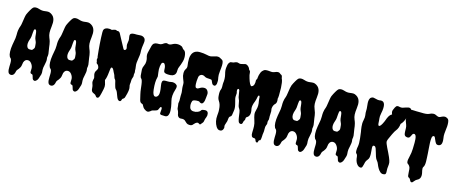

<svg xmlns="http://www.w3.org/2000/svg" viewBox="-47 -1358 4726 2003"><g transform="rotate(15 2316.0 -356.0)"><path d="M94.7 11.7Q85 14.6 72.8 10.3Q60.5 5.9 55.7 -6.3Q50.8 -18.6 49.3 -34.7Q47.9 -50.8 48.8 -69.3Q49.8 -87.9 49.8 -105.5Q49.8 -144.5 37.1 -155.3Q10.7 -174.8 15.6 -254.9Q20.5 -300.8 26.4 -328.1Q36.1 -373 35.6 -404.3Q35.2 -435.5 37.6 -453.1Q40 -470.7 43.5 -482.4Q46.9 -494.1 51.8 -506.8Q56.6 -519.5 60.5 -548.8Q70.3 -622.1 78.1 -639.6Q88.9 -664.1 104 -689.9Q119.1 -715.8 128.9 -724.6Q151.4 -741.2 193.4 -727.5Q224.6 -716.8 251.5 -720.7Q278.3 -724.6 292.5 -724.1Q306.6 -723.6 324.2 -713.4Q341.8 -703.1 351.6 -689Q361.3 -674.8 365.2 -658.2Q372.1 -629.9 366.2 -586.4Q360.4 -543 361.8 -516.1Q363.3 -489.3 373.5 -465.3Q383.8 -441.4 387.2 -427.2Q390.6 -413.1 393.1 -398.9Q395.5 -384.8 397 -368.7Q398.4 -352.5 402.8 -332Q407.2 -311.5 407.7 -299.3Q408.2 -287.1 407.2 -279.3Q406.2 -271.5 404.8 -265.1Q403.3 -258.8 405.8 -245.6Q408.2 -232.4 405.8 -216.8Q403.3 -201.2 400.4 -186.5Q389.6 -141.6 391.6 -123Q395.5 -89.8 391.6 -75.7Q387.7 -61.5 384.3 -52.7Q380.9 -43.9 376.5 -28.3Q372.1 -12.7 358.4 0Q344.7 12.7 332.5 7.8Q320.3 2.9 316.9 -6.3Q313.5 -15.6 311 -25.4Q308.6 -35.2 305.2 -43Q301.8 -50.8 293 -51.8Q277.3 -53.7 276.4 -69.8Q275.4 -85.9 276.9 -98.1Q278.3 -110.4 275.4 -123Q272.5 -135.7 265.6 -147.5Q248 -177.7 224.6 -180.7Q189.5 -185.5 175.8 -146.5Q172.9 -136.7 171.4 -120.6Q169.9 -104.5 163.6 -91.8Q157.2 -79.1 149.9 -70.3Q142.6 -61.5 136.2 -54.2Q129.9 -46.9 127.9 -36.1Q120.1 5.9 94.7 11.7ZM181.6 -397.5Q162.1 -344.7 176.8 -313.5Q186.5 -295.9 202.1 -294.9Q230.5 -292 235.8 -299.3Q241.2 -306.6 248.5 -314.9Q255.9 -323.2 253.9 -340.3Q252 -357.4 251 -370.6Q250 -383.8 241.7 -400.4Q233.4 -417 230.5 -436Q227.5 -455.1 226.6 -472.7Q222.7 -511.7 209 -511.7Q199.2 -511.7 196.8 -501.5Q194.3 -491.2 193.4 -474.6Q192.4 -423.8 181.6 -397.5Z M526.4 11.7Q516.6 14.6 504.4 10.3Q492.2 5.9 487.3 -6.3Q482.4 -18.6 481 -34.7Q479.5 -50.8 480.5 -69.3Q481.4 -87.9 481.4 -105.5Q481.4 -144.5 468.8 -155.3Q442.4 -174.8 447.3 -254.9Q452.1 -300.8 458 -328.1Q467.8 -373 467.3 -404.3Q466.8 -435.5 469.2 -453.1Q471.7 -470.7 475.1 -482.4Q478.5 -494.1 483.4 -506.8Q488.3 -519.5 492.2 -548.8Q502 -622.1 509.8 -639.6Q520.5 -664.1 535.6 -689.9Q550.8 -715.8 560.5 -724.6Q583 -741.2 625 -727.5Q656.2 -716.8 683.1 -720.7Q710 -724.6 724.1 -724.1Q738.3 -723.6 755.9 -713.4Q773.4 -703.1 783.2 -689Q793 -674.8 796.9 -658.2Q803.7 -629.9 797.9 -586.4Q792 -543 793.5 -516.1Q794.9 -489.3 805.2 -465.3Q815.4 -441.4 818.8 -427.2Q822.3 -413.1 824.7 -398.9Q827.1 -384.8 828.6 -368.7Q830.1 -352.5 834.5 -332Q838.9 -311.5 839.4 -299.3Q839.8 -287.1 838.9 -279.3Q837.9 -271.5 836.4 -265.1Q835 -258.8 837.4 -245.6Q839.8 -232.4 837.4 -216.8Q835 -201.2 832 -186.5Q821.3 -141.6 823.2 -123Q827.1 -89.8 823.2 -75.7Q819.3 -61.5 815.9 -52.7Q812.5 -43.9 808.1 -28.3Q803.7 -12.7 790 0Q776.4 12.7 764.2 7.8Q752 2.9 748.5 -6.3Q745.1 -15.6 742.7 -25.4Q740.2 -35.2 736.8 -43Q733.4 -50.8 724.6 -51.8Q709 -53.7 708 -69.8Q707 -85.9 708.5 -98.1Q710 -110.4 707 -123Q704.1 -135.7 697.3 -147.5Q679.7 -177.7 656.2 -180.7Q621.1 -185.5 607.4 -146.5Q604.5 -136.7 603 -120.6Q601.6 -104.5 595.2 -91.8Q588.9 -79.1 581.5 -70.3Q574.2 -61.5 567.9 -54.2Q561.5 -46.9 559.6 -36.1Q551.8 5.9 526.4 11.7ZM613.3 -397.5Q593.8 -344.7 608.4 -313.5Q618.2 -295.9 633.8 -294.9Q662.1 -292 667.5 -299.3Q672.9 -306.6 680.2 -314.9Q687.5 -323.2 685.5 -340.3Q683.6 -357.4 682.6 -370.6Q681.6 -383.8 673.3 -400.4Q665 -417 662.1 -436Q659.2 -455.1 658.2 -472.7Q654.3 -511.7 640.6 -511.7Q630.9 -511.7 628.4 -501.5Q626 -491.2 625 -474.6Q624 -423.8 613.3 -397.5Z M981.4 -712.9Q1030.3 -732.4 1034.2 -716.8Q1058.6 -722.7 1070.3 -702.1Q1074.2 -695.3 1085.4 -673.8Q1096.7 -652.3 1109.9 -627.9Q1123 -603.5 1134.8 -582Q1146.5 -560.5 1150.4 -553.2Q1154.3 -545.9 1160.2 -544.9Q1166 -543.9 1171.9 -547.9Q1184.6 -557.6 1179.2 -577.1Q1173.8 -596.7 1174.3 -607.9Q1174.8 -619.1 1176.8 -628.9Q1182.6 -656.2 1178.7 -672.9Q1174.8 -689.5 1174.8 -704.1Q1174.8 -733.4 1222.7 -733.4Q1232.4 -733.4 1245.1 -732.9Q1257.8 -732.4 1283.2 -734.9Q1308.6 -737.3 1327.6 -721.2Q1346.7 -705.1 1339.8 -664.1Q1331.1 -608.4 1332 -589.4Q1333 -570.3 1333 -553.7Q1333 -536.1 1327.1 -502Q1316.4 -441.4 1321.3 -416Q1325.2 -393.6 1325.2 -382.8V-367.2Q1325.2 -364.3 1327.1 -354.5Q1329.1 -344.7 1326.2 -334.5Q1323.2 -324.2 1325.2 -312.5Q1327.1 -300.8 1320.3 -285.6Q1313.5 -270.5 1314 -252.4Q1314.5 -234.4 1311.5 -219.7Q1308.6 -205.1 1314.5 -185.5Q1323.2 -155.3 1299.8 -79.1Q1295.9 -60.5 1287.6 -55.2Q1279.3 -49.8 1275.4 -46.9Q1271.5 -43.9 1269.5 -34.2Q1264.6 -14.6 1249 -16.6Q1228.5 -19.5 1215.8 -57.6Q1198.2 -110.4 1187.5 -119.1Q1176.8 -127.9 1171.4 -143.6Q1166 -159.2 1162.1 -175.8Q1154.3 -216.8 1146.5 -223.1Q1138.7 -229.5 1133.8 -248Q1128.9 -266.6 1124 -274.4Q1119.1 -282.2 1114.7 -292Q1110.4 -301.8 1105.5 -311.5Q1092.8 -335.9 1081.1 -333Q1074.2 -331.1 1071.8 -315.9Q1069.3 -300.8 1067.4 -279.3Q1061.5 -216.8 1047.9 -189.5Q1056.6 -164.1 1061 -143.1Q1065.4 -122.1 1059.1 -93.3Q1052.7 -64.5 1048.8 -46.9Q1044.9 -29.3 1040.5 -16.1Q1036.1 -2.9 1030.3 3.9Q1024.4 10.7 1015.6 9.3Q1006.8 7.8 1003.9 3.9Q1001 0 998 -3.9Q991.2 -16.6 974.6 -22.5Q958 -28.3 951.2 -37.1Q944.3 -45.9 942.4 -57.6Q940.4 -69.3 939.9 -83Q939.5 -96.7 933.1 -112.8Q926.8 -128.9 926.8 -139.6Q926.8 -150.4 928.7 -158.7Q930.7 -167 932.6 -175.3Q934.6 -183.6 928.7 -201.2Q917 -237.3 935.5 -260.7Q949.2 -280.3 947.3 -293.9Q941.4 -322.3 924.8 -331.1Q917 -335.9 917 -342.8Q917 -357.4 912.6 -364.7Q908.2 -372.1 912.1 -383.8Q916 -395.5 911.1 -403.3Q911.1 -404.3 908.7 -423.3Q906.2 -442.4 903.8 -472.2Q901.4 -502 898.4 -536.6Q895.5 -571.3 894.5 -603.5Q890.6 -677.7 896 -690.4Q901.4 -703.1 912.6 -709Q923.8 -714.8 936.5 -716.8Q963.9 -719.7 981.4 -712.9Z M1686.5 -68.4Q1677.7 -68.4 1671.4 -49.3Q1665 -30.3 1654.3 -24.9Q1643.6 -19.5 1633.3 -17.1Q1623 -14.6 1612.8 -12.2Q1602.5 -9.8 1595.7 -2.9Q1588.9 3.9 1574.2 11.2Q1559.6 18.6 1540 7.3Q1520.5 -3.9 1513.7 -12.7Q1506.8 -21.5 1503.4 -29.3Q1500 -37.1 1496.1 -43Q1492.2 -48.8 1483.4 -50.8Q1463.9 -55.7 1457 -82.5Q1450.2 -109.4 1443.4 -140.1Q1436.5 -170.9 1434.1 -194.3Q1431.6 -217.8 1428.7 -239.3Q1421.9 -291 1410.2 -301.3Q1398.4 -311.5 1396.5 -330.1Q1391.6 -377 1391.6 -397Q1391.6 -417 1402.8 -439.9Q1414.1 -462.9 1414.1 -485.8Q1414.1 -508.8 1410.6 -521Q1407.2 -533.2 1405.3 -540.5Q1403.3 -547.9 1403.3 -556.6Q1402.3 -572.3 1411.1 -603.5Q1416 -620.1 1418.9 -634.3Q1421.9 -648.4 1424.8 -659.2Q1435.5 -698.2 1479.5 -698.2H1493.2Q1519.5 -698.2 1540 -714.8Q1549.8 -721.7 1561.5 -725.6Q1573.2 -729.5 1581.1 -725.1Q1588.9 -720.7 1602.5 -722.2Q1616.2 -723.6 1631.3 -732.9Q1646.5 -742.2 1667 -745.6Q1687.5 -749 1710 -743.7Q1732.4 -738.3 1741.2 -725.6Q1750 -712.9 1755.4 -709.5Q1760.7 -706.1 1765.6 -703.1Q1784.2 -689.5 1788.1 -644.5Q1791 -606.4 1778.3 -572.3Q1776.4 -565.4 1771.5 -550.8Q1766.6 -536.1 1759.3 -520Q1752 -503.9 1752 -489.7Q1752 -475.6 1750.5 -462.9Q1749 -450.2 1742.2 -439.5Q1725.6 -413.1 1676.8 -415Q1634.8 -415 1625 -428.7Q1620.1 -435.5 1619.6 -446.3Q1619.1 -457 1617.7 -475.6Q1616.2 -494.1 1606.4 -509.8Q1596.7 -525.4 1580.1 -517.6Q1569.3 -511.7 1564.5 -478Q1559.6 -444.3 1565.4 -410.2Q1571.3 -376 1570.8 -368.7Q1570.3 -361.3 1568.4 -354.5Q1555.7 -308.6 1564.5 -224.6Q1571.3 -163.1 1594.7 -158.2Q1616.2 -154.3 1629.9 -180.7Q1641.6 -205.1 1627.9 -281.2Q1616.2 -340.8 1647.5 -343.8Q1661.1 -345.7 1682.1 -344.7Q1703.1 -343.8 1719.2 -348.1Q1735.4 -352.5 1753.4 -348.1Q1771.5 -343.8 1783.2 -331.1Q1794.9 -318.4 1783.2 -282.2Q1759.8 -210 1774.4 -156.2Q1776.4 -147.5 1780.3 -131.8Q1784.2 -116.2 1787.1 -97.2Q1790 -78.1 1791 -58.6Q1792 -39.1 1788.1 -23.4Q1781.2 12.7 1751.5 12.7Q1721.7 12.7 1710 10.7Q1698.2 8.8 1695.3 2.9Q1692.4 -2.9 1694.3 -14.2Q1696.3 -25.4 1696.8 -46.9Q1697.3 -68.4 1686.5 -68.4Z M1854.5 -183.6 1853.5 -233.4Q1853.5 -247.1 1854.5 -258.8Q1855.5 -271.5 1852.5 -290Q1847.7 -322.3 1848.1 -337.4Q1848.6 -352.5 1848.1 -361.8Q1847.7 -371.1 1845.7 -378.9Q1842.8 -390.6 1831.5 -416Q1820.3 -441.4 1820.3 -470.7Q1820.3 -500 1833 -517.6Q1844.7 -535.2 1841.8 -553.7Q1838.9 -572.3 1837.4 -593.3Q1835.9 -614.3 1836.9 -636.2Q1837.9 -658.2 1846.7 -678.7Q1868.2 -728.5 1932.6 -726.6Q1972.7 -725.6 2002 -718.8Q2031.2 -711.9 2044.9 -712.9Q2058.6 -713.9 2086.9 -722.7Q2127.9 -738.3 2152.3 -720.7Q2159.2 -715.8 2165.5 -713.4Q2171.9 -710.9 2176.8 -706.1Q2193.4 -687.5 2186.5 -625Q2184.6 -606.4 2182.6 -587.9Q2177.7 -543.9 2182.6 -522.5Q2187.5 -501 2188 -484.9Q2188.5 -468.8 2186.5 -456.1Q2180.7 -427.7 2164.1 -427.7Q2149.4 -428.7 2143.1 -437Q2136.7 -445.3 2132.8 -455.6Q2128.9 -465.8 2124.5 -474.1Q2120.1 -482.4 2105.5 -482.4Q2062.5 -482.4 2048.3 -491.7Q2034.2 -501 2023.4 -502.4Q2012.7 -503.9 2002.9 -500Q1982.4 -491.2 1979 -467.8Q1975.6 -444.3 1974.6 -426.8Q1973.6 -409.2 1974.6 -394.5Q1976.6 -360.4 1987.8 -356Q1999 -351.6 2006.8 -355Q2014.6 -358.4 2022.5 -363.3Q2045.9 -378.9 2070.8 -378.4Q2095.7 -377.9 2107.9 -358.4Q2120.1 -338.9 2118.2 -320.8Q2116.2 -302.7 2114.7 -285.2Q2113.3 -267.6 2110.4 -252Q2096.7 -191.4 2053.7 -228.5Q1998 -232.4 1984.4 -214.8Q1981.4 -210 1978.5 -194.3Q1975.6 -178.7 1977.5 -161.1Q1982.4 -115.2 2021.5 -112.3Q2046.9 -110.4 2067.9 -119.1Q2088.9 -127.9 2095.7 -138.7Q2101.6 -150.4 2110.4 -151.9Q2119.1 -153.3 2126 -154.8Q2132.8 -156.2 2139.6 -156.2Q2146.5 -156.2 2153.3 -154.3Q2170.9 -148.4 2174.3 -127Q2177.7 -105.5 2169.9 -87.9Q2162.1 -70.3 2159.7 -56.2Q2157.2 -42 2155.3 -35.2Q2153.3 -28.3 2144 -18.1Q2134.8 -7.8 2129.4 -1Q2124 5.9 2112.3 -3.9Q2090.8 -20.5 2060.5 15.6Q2052.7 26.4 2043.9 31.2Q2035.2 36.1 2016.6 35.2Q1998 34.2 1987.3 25.4Q1976.6 16.6 1967.8 7.8Q1953.1 -10.7 1917 -5.9Q1895.5 -2.9 1881.8 -24.4Q1878.9 -27.3 1877.4 -35.2Q1876 -43 1874 -52.7Q1867.2 -78.1 1861.8 -85.4Q1856.4 -92.8 1856 -104.5Q1855.5 -116.2 1853.5 -129.4Q1851.6 -142.6 1850.6 -148.9Q1849.6 -155.3 1852.1 -164.1Q1854.5 -172.9 1854.5 -183.6Z M2703.1 -6.8Q2670.9 -6.8 2673.8 -61.5Q2675.8 -98.6 2674.3 -127Q2672.9 -155.3 2662.1 -186.5Q2651.4 -217.8 2647.5 -243.2Q2643.6 -268.6 2653.3 -298.8Q2667 -341.8 2655.3 -394.5Q2653.3 -403.3 2653.3 -412.6Q2653.3 -421.9 2652.3 -429.7Q2651.4 -448.2 2642.6 -448.2Q2634.8 -448.2 2631.8 -434.6Q2626 -399.4 2618.2 -379.9Q2596.7 -329.1 2601.6 -295.9Q2614.3 -247.1 2599.6 -220.7Q2592.8 -208 2583 -202.1Q2573.2 -196.3 2570.3 -191.9Q2567.4 -187.5 2567.9 -176.3Q2568.4 -165 2562.5 -158.2Q2556.6 -151.4 2555.2 -143.6Q2553.7 -135.7 2551.8 -128.9Q2546.9 -111.3 2530.3 -113.3Q2513.7 -115.2 2507.3 -133.8Q2501 -152.3 2497.6 -176.8Q2494.1 -201.2 2490.7 -225.6Q2487.3 -250 2478 -262.7Q2468.8 -275.4 2465.3 -288.1Q2461.9 -300.8 2460 -314.5Q2455.1 -347.7 2447.3 -360.4Q2440.4 -372.1 2436.5 -404.3Q2432.6 -436.5 2429.2 -448.2Q2425.8 -460 2417 -460Q2407.2 -459 2406.2 -445.3Q2405.3 -431.6 2409.2 -422.9Q2413.1 -414.1 2410.2 -391.6Q2407.2 -369.1 2411.1 -352.5Q2415 -335.9 2418.9 -322.8Q2422.9 -309.6 2425.8 -294.9Q2435.5 -254.9 2430.2 -227.1Q2424.8 -199.2 2423.8 -184.1Q2422.9 -168.9 2411.6 -162.1Q2400.4 -155.3 2397.9 -147.9Q2395.5 -140.6 2394.5 -131.3Q2393.6 -122.1 2392.6 -111.8Q2391.6 -101.6 2385.7 -86.9Q2373 -55.7 2377.4 -41Q2381.8 -26.4 2372.6 -9.8Q2363.3 6.8 2346.2 8.3Q2329.1 9.8 2318.8 2Q2308.6 -5.9 2300.8 -17.6Q2268.6 -70.3 2275.4 -136.7Q2276.4 -151.4 2277.8 -166Q2279.3 -180.7 2277.3 -202.1Q2274.4 -254.9 2252.9 -285.2Q2238.3 -305.7 2236.3 -335Q2231.4 -385.7 2242.2 -407.2Q2247.1 -417 2247.1 -438Q2247.1 -459 2246.6 -468.3Q2246.1 -477.5 2247.6 -481.9Q2249 -486.3 2249.5 -497.6Q2250 -508.8 2250 -523.4Q2249 -549.8 2243.2 -571.8Q2237.3 -593.8 2235.8 -609.9Q2234.4 -626 2236.3 -641.6Q2239.3 -676.8 2248.5 -691.4Q2257.8 -706.1 2265.6 -708.5Q2273.4 -710.9 2283.2 -710.9Q2293 -710.9 2299.8 -714.4Q2306.6 -717.8 2314.5 -720.7Q2331.1 -727.5 2346.7 -721.7Q2362.3 -715.8 2373.5 -717.8Q2384.8 -719.7 2394.5 -722.7Q2419.9 -732.4 2433.1 -727.5Q2446.3 -722.7 2457 -710.9Q2467.8 -699.2 2469.2 -691.9Q2470.7 -684.6 2473.6 -681.6Q2476.6 -678.7 2480.5 -675.8Q2488.3 -668.9 2488.3 -654.3Q2488.3 -632.8 2500 -596.7Q2520.5 -528.3 2539.1 -522.5Q2543 -521.5 2552.7 -528.3Q2562.5 -535.2 2566.4 -548.8Q2572.3 -572.3 2570.3 -584.5Q2568.4 -596.7 2573.7 -603.5Q2579.1 -610.4 2579.6 -616.2Q2580.1 -622.1 2581.1 -631.8Q2582 -641.6 2585 -654.3Q2592.8 -686.5 2607.4 -703.1Q2622.1 -719.7 2637.7 -722.7Q2653.3 -725.6 2669.4 -724.1Q2685.5 -722.7 2701.7 -721.2Q2717.8 -719.7 2734.4 -726.6Q2778.3 -746.1 2794.9 -727.5Q2799.8 -722.7 2804.2 -720.7Q2808.6 -718.8 2812.5 -716.8Q2820.3 -710.9 2821.8 -698.7Q2823.2 -686.5 2825.2 -682.1Q2827.1 -677.7 2829.1 -673.8Q2839.8 -648.4 2842.8 -585.9Q2845.7 -483.4 2838.9 -468.8Q2845.7 -428.7 2832 -412.1Q2829.1 -409.2 2826.2 -406.2Q2808.6 -388.7 2804.7 -359.4Q2802.7 -347.7 2805.2 -339.8Q2807.6 -332 2807.6 -323.2Q2807.6 -314.5 2807.1 -307.6Q2806.6 -300.8 2806.6 -293Q2804.7 -264.6 2806.2 -252Q2807.6 -239.3 2806.2 -233.4Q2804.7 -227.5 2802.7 -222.7Q2797.9 -208 2799.8 -197.8Q2801.8 -187.5 2799.8 -181.6Q2797.9 -175.8 2794.9 -169.9Q2787.1 -153.3 2788.6 -127.4Q2790 -101.6 2786.6 -84Q2783.2 -66.4 2783.2 -47.9Q2781.2 3.9 2769.5 0Q2764.6 -2 2761.2 4.9Q2757.8 11.7 2755.4 22.5Q2752.9 33.2 2742.2 29.8Q2731.4 26.4 2728 13.7Q2724.6 1 2719.2 -2.9Q2713.9 -6.8 2703.1 -6.8Z M2959 11.7Q2949.2 14.6 2937 10.3Q2924.8 5.9 2919.9 -6.3Q2915 -18.6 2913.6 -34.7Q2912.1 -50.8 2913.1 -69.3Q2914.1 -87.9 2914.1 -105.5Q2914.1 -144.5 2901.4 -155.3Q2875 -174.8 2879.9 -254.9Q2884.8 -300.8 2890.6 -328.1Q2900.4 -373 2899.9 -404.3Q2899.4 -435.5 2901.9 -453.1Q2904.3 -470.7 2907.7 -482.4Q2911.1 -494.1 2916 -506.8Q2920.9 -519.5 2924.8 -548.8Q2934.6 -622.1 2942.4 -639.6Q2953.1 -664.1 2968.3 -689.9Q2983.4 -715.8 2993.2 -724.6Q3015.6 -741.2 3057.6 -727.5Q3088.9 -716.8 3115.7 -720.7Q3142.6 -724.6 3156.7 -724.1Q3170.9 -723.6 3188.5 -713.4Q3206.1 -703.1 3215.8 -689Q3225.6 -674.8 3229.5 -658.2Q3236.3 -629.9 3230.5 -586.4Q3224.6 -543 3226.1 -516.1Q3227.5 -489.3 3237.8 -465.3Q3248 -441.4 3251.5 -427.2Q3254.9 -413.1 3257.3 -398.9Q3259.8 -384.8 3261.2 -368.7Q3262.7 -352.5 3267.1 -332Q3271.5 -311.5 3272 -299.3Q3272.5 -287.1 3271.5 -279.3Q3270.5 -271.5 3269 -265.1Q3267.6 -258.8 3270 -245.6Q3272.5 -232.4 3270 -216.8Q3267.6 -201.2 3264.6 -186.5Q3253.9 -141.6 3255.9 -123Q3259.8 -89.8 3255.9 -75.7Q3252 -61.5 3248.5 -52.7Q3245.1 -43.9 3240.7 -28.3Q3236.3 -12.7 3222.7 0Q3209 12.7 3196.8 7.8Q3184.6 2.9 3181.2 -6.3Q3177.7 -15.6 3175.3 -25.4Q3172.9 -35.2 3169.4 -43Q3166 -50.8 3157.2 -51.8Q3141.6 -53.7 3140.6 -69.8Q3139.6 -85.9 3141.1 -98.1Q3142.6 -110.4 3139.6 -123Q3136.7 -135.7 3129.9 -147.5Q3112.3 -177.7 3088.9 -180.7Q3053.7 -185.5 3040 -146.5Q3037.1 -136.7 3035.6 -120.6Q3034.2 -104.5 3027.8 -91.8Q3021.5 -79.1 3014.2 -70.3Q3006.8 -61.5 3000.5 -54.2Q2994.1 -46.9 2992.2 -36.1Q2984.4 5.9 2959 11.7ZM3045.9 -397.5Q3026.4 -344.7 3041 -313.5Q3050.8 -295.9 3066.4 -294.9Q3094.7 -292 3100.1 -299.3Q3105.5 -306.6 3112.8 -314.9Q3120.1 -323.2 3118.2 -340.3Q3116.2 -357.4 3115.2 -370.6Q3114.3 -383.8 3106 -400.4Q3097.7 -417 3094.7 -436Q3091.8 -455.1 3090.8 -472.7Q3086.9 -511.7 3073.2 -511.7Q3063.5 -511.7 3061 -501.5Q3058.6 -491.2 3057.6 -474.6Q3056.6 -423.8 3045.9 -397.5Z M3390.6 11.7Q3380.9 14.6 3368.7 10.3Q3356.4 5.9 3351.6 -6.3Q3346.7 -18.6 3345.2 -34.7Q3343.8 -50.8 3344.7 -69.3Q3345.7 -87.9 3345.7 -105.5Q3345.7 -144.5 3333 -155.3Q3306.6 -174.8 3311.5 -254.9Q3316.4 -300.8 3322.3 -328.1Q3332 -373 3331.5 -404.3Q3331.1 -435.5 3333.5 -453.1Q3335.9 -470.7 3339.4 -482.4Q3342.8 -494.1 3347.7 -506.8Q3352.5 -519.5 3356.4 -548.8Q3366.2 -622.1 3374 -639.6Q3384.8 -664.1 3399.9 -689.9Q3415 -715.8 3424.8 -724.6Q3447.3 -741.2 3489.3 -727.5Q3520.5 -716.8 3547.4 -720.7Q3574.2 -724.6 3588.4 -724.1Q3602.5 -723.6 3620.1 -713.4Q3637.7 -703.1 3647.5 -689Q3657.2 -674.8 3661.1 -658.2Q3668 -629.9 3662.1 -586.4Q3656.2 -543 3657.7 -516.1Q3659.2 -489.3 3669.4 -465.3Q3679.7 -441.4 3683.1 -427.2Q3686.5 -413.1 3689 -398.9Q3691.4 -384.8 3692.9 -368.7Q3694.3 -352.5 3698.7 -332Q3703.1 -311.5 3703.6 -299.3Q3704.1 -287.1 3703.1 -279.3Q3702.1 -271.5 3700.7 -265.1Q3699.2 -258.8 3701.7 -245.6Q3704.1 -232.4 3701.7 -216.8Q3699.2 -201.2 3696.3 -186.5Q3685.5 -141.6 3687.5 -123Q3691.4 -89.8 3687.5 -75.7Q3683.6 -61.5 3680.2 -52.7Q3676.8 -43.9 3672.4 -28.3Q3668 -12.7 3654.3 0Q3640.6 12.7 3628.4 7.8Q3616.2 2.9 3612.8 -6.3Q3609.4 -15.6 3606.9 -25.4Q3604.5 -35.2 3601.1 -43Q3597.7 -50.8 3588.9 -51.8Q3573.2 -53.7 3572.3 -69.8Q3571.3 -85.9 3572.8 -98.1Q3574.2 -110.4 3571.3 -123Q3568.4 -135.7 3561.5 -147.5Q3543.9 -177.7 3520.5 -180.7Q3485.4 -185.5 3471.7 -146.5Q3468.8 -136.7 3467.3 -120.6Q3465.8 -104.5 3459.5 -91.8Q3453.1 -79.1 3445.8 -70.3Q3438.5 -61.5 3432.1 -54.2Q3425.8 -46.9 3423.8 -36.1Q3416 5.9 3390.6 11.7ZM3477.5 -397.5Q3458 -344.7 3472.7 -313.5Q3482.4 -295.9 3498 -294.9Q3526.4 -292 3531.7 -299.3Q3537.1 -306.6 3544.4 -314.9Q3551.8 -323.2 3549.8 -340.3Q3547.9 -357.4 3546.9 -370.6Q3545.9 -383.8 3537.6 -400.4Q3529.3 -417 3526.4 -436Q3523.4 -455.1 3522.5 -472.7Q3518.6 -511.7 3504.9 -511.7Q3495.1 -511.7 3492.7 -501.5Q3490.2 -491.2 3489.3 -474.6Q3488.3 -423.8 3477.5 -397.5Z M4135.7 -125Q4137.7 -106.4 4134.3 -83Q4130.9 -59.6 4132.3 -45.4Q4133.8 -31.2 4133.3 -19.5Q4132.8 -7.8 4128.9 -0.5Q4125 6.8 4106 8.3Q4086.9 9.8 4070.8 -4.9Q4054.7 -19.5 4043.5 -39.6Q4032.2 -59.6 4024.9 -79.1Q4017.6 -98.6 4005.9 -111.3Q3994.1 -124 3985.8 -148.4Q3977.5 -172.9 3971.7 -195.3Q3965.8 -217.8 3959 -234.4Q3952.1 -251 3939.9 -252.9Q3927.7 -254.9 3924.3 -247.1Q3920.9 -239.3 3921.4 -226.1Q3921.9 -212.9 3923.8 -196.8Q3925.8 -180.7 3926.3 -161.6Q3926.8 -142.6 3924.3 -126Q3921.9 -109.4 3908.7 -94.2Q3895.5 -79.1 3891.1 -63.5Q3886.7 -47.9 3883.8 -33.2Q3880.9 -18.6 3876 -7.8Q3871.1 2.9 3859.4 2.9Q3835.9 3.9 3816.4 -23.4Q3796.9 -50.8 3793.9 -94.7Q3791 -120.1 3779.3 -127.9Q3768.6 -134.8 3772.5 -181.6Q3773.4 -194.3 3776.4 -204.1Q3782.2 -234.4 3775.9 -290.5Q3769.5 -346.7 3767.6 -356.9Q3765.6 -367.2 3763.2 -381.3Q3760.7 -395.5 3759.3 -411.6Q3757.8 -427.7 3757.8 -444.8Q3757.8 -461.9 3762.2 -481Q3766.6 -500 3767.1 -512.7Q3767.6 -525.4 3766.6 -535.2Q3761.7 -566.4 3763.2 -585.4Q3764.6 -604.5 3761.7 -626Q3758.8 -647.5 3757.8 -668Q3756.8 -688.5 3761.2 -705.6Q3765.6 -722.7 3778.8 -730.5Q3792 -738.3 3801.8 -736.8Q3811.5 -735.4 3822.3 -732.4Q3854.5 -723.6 3867.2 -725.6Q3941.4 -744.1 3926.8 -630.9Q3923.8 -612.3 3920.9 -597.7Q3914.1 -562.5 3917 -544.9Q3918.9 -533.2 3919.4 -519.5Q3919.9 -505.9 3920.9 -494.1Q3922.9 -466.8 3933.6 -466.8Q3950.2 -466.8 3975.6 -523.4Q3981.4 -536.1 3983.9 -543.9Q3986.3 -551.8 3990.7 -562.5Q3995.1 -573.2 4001 -584Q4016.6 -610.4 4034.2 -617.2Q4021.5 -644.5 4029.8 -664.6Q4038.1 -684.6 4043 -694.3Q4047.9 -704.1 4053.7 -710Q4064.5 -720.7 4085.4 -714.8Q4106.4 -709 4122.1 -713.9Q4137.7 -718.8 4152.8 -724.1Q4168 -729.5 4182.6 -731.9Q4197.3 -734.4 4207.5 -725.6Q4217.8 -716.8 4220.2 -705.6Q4222.7 -694.3 4219.7 -681.6Q4213.9 -655.3 4190.4 -629.9Q4176.8 -576.2 4145.5 -544.9Q4141.6 -499 4116.2 -467.8Q4106.4 -457 4086.9 -417Q4067.4 -377 4060.1 -358.4Q4052.7 -339.8 4052.7 -330.6Q4052.7 -321.3 4059.1 -305.2Q4065.4 -289.1 4075.2 -269Q4085 -249 4097.2 -224.6Q4109.4 -200.2 4118.2 -179.2Q4127 -158.2 4130.4 -147Q4133.8 -135.7 4135.7 -125Z M4324.2 -714.8Q4380.9 -711.9 4404.3 -722.7Q4452.1 -747.1 4481.4 -728.5Q4495.1 -720.7 4507.8 -718.8Q4520.5 -716.8 4543.9 -730.5Q4569.3 -741.2 4585.9 -735.4Q4602.5 -729.5 4610.4 -720.7Q4618.2 -711.9 4620.6 -689.9Q4623 -668 4621.6 -646.5Q4620.1 -625 4617.2 -606.4Q4611.3 -556.6 4612.8 -541Q4614.3 -525.4 4616.7 -508.8Q4619.1 -492.2 4618.2 -476.6Q4616.2 -438.5 4586.9 -433.6Q4565.4 -430.7 4555.7 -443.8Q4545.9 -457 4539.6 -473.1Q4533.2 -489.3 4526.9 -502Q4520.5 -514.6 4508.8 -511.2Q4497.1 -507.8 4494.1 -485.8Q4491.2 -463.9 4492.2 -434.1Q4493.2 -404.3 4496.1 -372.6Q4499 -340.8 4500 -318.8Q4501 -296.9 4502.4 -274.4Q4503.9 -252 4503.9 -232.4Q4503.9 -190.4 4492.2 -174.8Q4486.3 -167 4486.3 -156.2Q4486.3 -145.5 4488.8 -133.8Q4491.2 -122.1 4494.1 -110.4Q4497.1 -98.6 4497.1 -82Q4497.1 -43 4461.9 -27.3Q4449.2 -21.5 4438.5 -7.8Q4427.7 5.9 4422.4 10.3Q4417 14.6 4409.7 13.2Q4402.3 11.7 4398.9 6.3Q4395.5 1 4392.6 -4.9Q4386.7 -20.5 4376 -25.4Q4363.3 -28.3 4360.8 -46.9Q4358.4 -65.4 4357.9 -79.6Q4357.4 -93.8 4355.5 -114.3Q4353.5 -134.8 4342.8 -147.5Q4332 -160.2 4325.2 -163.6Q4318.4 -167 4316.4 -180.2Q4314.5 -193.4 4316.9 -207Q4319.3 -220.7 4323.2 -237.3Q4335 -285.2 4335.9 -327.1Q4338.9 -405.3 4335.9 -430.7Q4332 -481.4 4308.6 -481.4Q4296.9 -480.5 4292 -471.2Q4287.1 -461.9 4281.2 -449.2Q4267.6 -417 4231.4 -431.6Q4218.8 -437.5 4215.3 -450.2Q4211.9 -462.9 4211.4 -480Q4210.9 -497.1 4210.4 -516.1Q4210 -535.2 4203.6 -552.2Q4197.3 -569.3 4191.4 -585Q4185.5 -600.6 4186.5 -616.2Q4187.5 -631.8 4193.8 -646.5Q4200.2 -661.1 4197.8 -675.8Q4195.3 -690.4 4203.6 -704.6Q4211.9 -718.8 4233.9 -716.8Q4255.9 -714.8 4272.9 -715.3Q4290 -715.8 4324.2 -714.8Z"/></g></svg>

Font: Creepster
Style: Regular
Weight: 400
Designer: Font Diner, Inc
Foundry: Font Diner, Inc
Version: Version 1.002